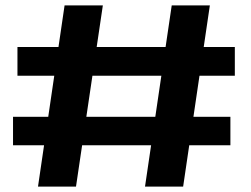

<svg xmlns="http://www.w3.org/2000/svg" viewBox="-20 -695 935 715"><path d="M520 0H662L761.5 -675H619.5ZM28.5 -154H838V-260H28.5ZM121.5 0H263L363 -675H220.5ZM45 -413H854.5V-520H45Z"/></svg>

Font: Anybody Expanded
Style: Bold
Weight: 700
Width: 7
Designer: Tyler Finck
Foundry: Etcetera Type Company
Version: Version 1.113;gftools[0.9.25]